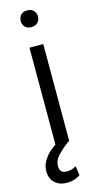

<svg xmlns="http://www.w3.org/2000/svg" viewBox="-144 -760 518 1007"><g transform="rotate(-15 115.5 -257.0)"><path d="M71.3 -674.8Q71.3 -694.3 83.3 -707.5Q95.2 -720.7 117.7 -720.7Q140.1 -720.7 152.6 -707.5Q165 -694.3 165 -674.8Q165 -656.2 152.6 -643.1Q140.1 -629.9 117.7 -629.9Q95.2 -629.9 83.3 -643.1Q71.3 -656.2 71.3 -674.8ZM154.3 -528.3V0H79.6V-528.3ZM116.2 -23.4 148.4 0Q116.2 24.4 89.6 51.5Q63 78.6 63 111.3Q63 127.9 71.5 138.7Q80.1 149.4 102.5 149.4Q119.6 149.4 132.3 144.5Q145 139.6 152.8 135.3L159.7 185.5Q148.4 192.9 130.6 200Q112.8 207 85.4 207Q47.9 207 22.5 184.8Q-2.9 162.6 -2.9 119.1Q-2.9 81.1 27.1 43.7Q57.1 6.3 116.2 -23.4Z"/></g></svg>

Font: Vazirmatn UI Light
Style: Regular
Weight: 300
Designer: Saber Rastikerdar
Foundry: Saber Rastikerdar
Version: Version 33.003